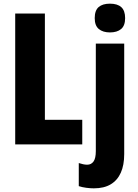

<svg xmlns="http://www.w3.org/2000/svg" viewBox="-20 -788 754 1048"><path d="M63 0V-714H225V-134H429V0ZM492 240Q473 240 450.5 237Q428 234 410 228V102Q423 106 434 108.5Q445 111 456 111Q478 111 490.5 93.5Q503 76 503 37V-550H658V53Q658 113 639.5 154.5Q621 196 584.5 218Q548 240 492 240ZM497 -689Q497 -731 518.5 -749.5Q540 -768 580 -768Q621 -768 642 -749Q663 -730 663 -689Q663 -648 641 -629.5Q619 -611 580 -611Q542 -611 519.5 -629.5Q497 -648 497 -689Z"/></svg>

Font: Noto Sans Display Condensed ExtraBold
Style: Regular
Weight: 800
Width: 3
Designer: Monotype Design Team
Foundry: Monotype Imaging Inc.
Version: Version 2.003